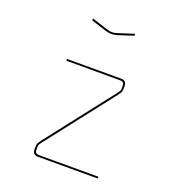

<svg xmlns="http://www.w3.org/2000/svg" viewBox="-141 -994 941 1018"><g transform="rotate(20 330.0 -484.5)"><path d="M473 -544 180 -168Q173 -159 169.5 -153Q166 -147 166 -137V-123Q166 -109 172.5 -104.5Q179 -100 187 -100H524V-90H187Q171 -90 163.5 -98Q156 -106 156 -123V-139Q156 -150 161 -158.5Q166 -167 173 -176L466 -552Q473 -561 476.5 -567Q480 -573 480 -583V-597Q480 -611 473.5 -615.5Q467 -620 459 -620H154V-630H459Q475 -630 482.5 -622Q490 -614 490 -597V-581Q490 -570 485 -561.5Q480 -553 473 -544ZM210 -879 297 -851Q304 -849 311.5 -847Q319 -845 329 -845Q339 -845 346.5 -847Q354 -849 361 -851L448 -879V-868L365 -841Q356 -839 348 -837Q340 -835 329 -835Q318 -835 310 -837Q302 -839 293 -841L210 -868Z"/></g></svg>

Font: Bungee Hairline
Style: Regular
Weight: 400
Designer: David Jonathan Ross
Foundry: David Jonathan Ross
Version: Version 1.001;PS 1.0;hotconv 1.0.72;makeotf.lib2.5.5900